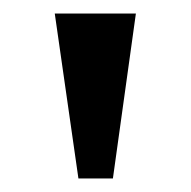

<svg xmlns="http://www.w3.org/2000/svg" viewBox="-20 -820 283 284"><path d="M96 -556H147L181 -800H61Z"/></svg>

Font: Noto Serif Malayalam Medium
Style: Regular
Weight: 500
Designer: Indian type Foundry, Jelle Bosma, Monotype Design Team
Foundry: Monotype Imaging Inc.
Version: Version 2.104